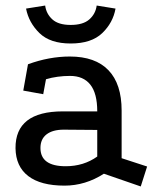

<svg xmlns="http://www.w3.org/2000/svg" viewBox="-20 -654 572 693"><path d="M355 -27Q288 16 213 16Q127 16 82 -18.5Q37 -53 36 -119Q35 -252 207 -252H331Q331 -317 306 -348.5Q281 -380 233 -380Q210 -380 188 -377Q166 -374 146 -368L136 -314L64 -327L81 -422Q119 -436 157 -443Q195 -450 232 -450Q324 -450 371.5 -400.5Q419 -351 419 -255V-83L511 -53L488 19ZM210 -186Q170 -186 148 -169Q126 -152 126 -120Q126 -54 217 -54Q282 -54 331 -89V-185ZM235 -497Q161 -497 122.5 -534.5Q84 -572 74 -623L143 -634Q147 -604 169 -584Q191 -564 235 -564Q280 -564 302.5 -584Q325 -604 329 -634L397 -623Q388 -572 349 -534.5Q310 -497 235 -497Z"/></svg>

Font: Podkova Medium
Style: Regular
Weight: 500
Designer: Ilya Yudin
Foundry: Cyreal (www.cyreal.org)
Version: Version 2.103